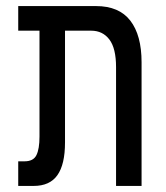

<svg xmlns="http://www.w3.org/2000/svg" viewBox="-20 -612 546 632"><path d="M40 0V-81H61Q90 -81 100 -101.5Q110 -122 110 -162V-511H40V-592H296Q372 -592 409 -544Q446 -496 446 -407V0H362V-391Q362 -453 340 -482Q318 -511 280 -511H194V-143Q194 -71 169 -35.5Q144 0 91 0Z"/></svg>

Font: Noto Sans Hebrew ExtraCondensed
Style: Regular
Weight: 400
Width: 2
Designer: Monotype Design Team
Foundry: Monotype Imaging Inc.
Version: Version 2.004; ttfautohint (v1.8.4.7-5d5b)